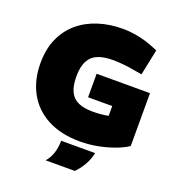

<svg xmlns="http://www.w3.org/2000/svg" viewBox="-156 -834 1051 1143"><g transform="rotate(20 369.5 -262.5)"><path d="M415 9Q295 9 210 -35.5Q125 -80 80 -161Q35 -242 35 -350Q35 -439 65 -506Q95 -573 148 -618Q201 -663 272.5 -686Q344 -709 426 -709Q476 -709 526 -699Q576 -689 625 -669L657 -656L623 -492L581 -499Q539 -507 502.5 -510.5Q466 -514 434 -514Q379 -514 341 -499Q303 -484 283 -447.5Q263 -411 263 -348Q263 -287 281 -251Q299 -215 335 -199.5Q371 -184 424 -184Q449 -184 473.5 -186Q498 -188 524 -193V-255H371V-404H709V-69Q676 -47 628 -29.5Q580 -12 525.5 -1.5Q471 9 415 9ZM262 184Q287 155 298 119Q309 83 309 43H524Q516 83 496 118.5Q476 154 447 184Z"/></g></svg>

Font: REM Black
Style: Regular
Weight: 900
Designer: Octavio Pardo
Foundry: Ashler Design
Version: Version 1.005;gftools[0.9.28]